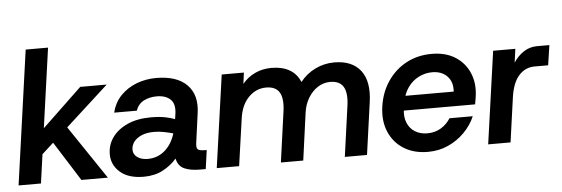

<svg xmlns="http://www.w3.org/2000/svg" viewBox="-48 -867 3002 1026"><g transform="rotate(-5 1453.0 -354.0)"><path d="M149 -148 106 -226 389 -496H531ZM15 0 116 -720H236L135 0ZM352 0 193 -252 275 -325 494 0Z M686 12Q604 12 559.5 -27Q515 -66 515 -123Q515 -174 544 -214Q573 -254 625.5 -277.5Q678 -301 751 -301Q796 -301 828 -294.5Q860 -288 879 -280L883 -307Q891 -361 865 -385.5Q839 -410 792 -410Q753 -410 722.5 -394.5Q692 -379 679 -343H558Q571 -397 606.5 -433.5Q642 -470 691.5 -489Q741 -508 797 -508Q908 -508 962 -453Q1016 -398 1002 -302L981 -148Q976 -117 985.5 -109Q995 -101 1026 -101H1033L1019 0H988Q937 0 904.5 -14.5Q872 -29 863 -70Q833 -35 789 -11.5Q745 12 686 12ZM638 -137Q638 -112 659.5 -96.5Q681 -81 715 -81Q768 -81 806.5 -114Q845 -147 863 -205Q842 -211 815 -216.5Q788 -222 761 -222Q721 -222 693.5 -210Q666 -198 652 -179Q638 -160 638 -137Z M1078 0 1148 -496H1267L1259 -436Q1288 -471 1328 -489.5Q1368 -508 1416 -508Q1473 -508 1512 -485.5Q1551 -463 1569 -419Q1602 -461 1650 -484.5Q1698 -508 1752 -508Q1848 -508 1893.5 -449Q1939 -390 1923 -279L1884 0H1765L1803 -273Q1812 -340 1792 -373Q1772 -406 1722 -406Q1685 -406 1654.5 -386Q1624 -366 1603.5 -332Q1583 -298 1577 -255L1542 0H1422L1460 -273Q1469 -340 1449 -373Q1429 -406 1378 -406Q1324 -406 1284 -365.5Q1244 -325 1234 -253L1198 0Z M2211 12Q2135 12 2081 -22Q2027 -56 2002 -115.5Q1977 -175 1988 -251Q1999 -327 2038.5 -385Q2078 -443 2138.5 -475.5Q2199 -508 2275 -508Q2350 -508 2401.5 -475Q2453 -442 2476.5 -386Q2500 -330 2490 -261Q2489 -253 2487 -242Q2485 -231 2483 -219H2070L2081 -297H2375Q2379 -349 2349.5 -379.5Q2320 -410 2269 -410Q2231 -410 2196.5 -392.5Q2162 -375 2138.5 -342Q2115 -309 2107 -260L2102 -232Q2095 -187 2108.5 -154Q2122 -121 2150.5 -104Q2179 -87 2215 -87Q2257 -87 2289 -106.5Q2321 -126 2340 -157H2465Q2445 -110 2407 -71.5Q2369 -33 2319 -10.5Q2269 12 2211 12Z M2534 0 2604 -496H2723L2713 -423Q2737 -459 2769 -479.5Q2801 -500 2840 -500H2906L2890 -393H2817Q2767 -393 2732.5 -354.5Q2698 -316 2687 -236L2654 0Z"/></g></svg>

Font: Host Grotesk Light SemiBold
Style: Italic
Weight: 600
Italic angle: -8°
Version: Version 1.003